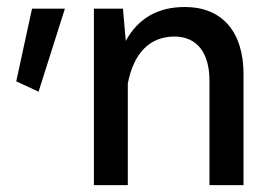

<svg xmlns="http://www.w3.org/2000/svg" viewBox="-20 -539 790 559"><path d="M27.3 -302.2 92.3 -272 168.9 -513.7H73.2ZM352.1 -295.9C369.1 -384.3 416 -432.6 487.8 -432.6C553.7 -432.6 589.8 -384.8 589.8 -304.7V0H689V-322.8C689 -445.8 627.4 -518.6 518.1 -518.6C439.5 -518.6 382.3 -485.8 346.2 -419.9L337.9 -513.7H253.4V0H352.1Z"/></svg>

Font: Estedad Medium
Style: Regular
Weight: 500
Designer: Amin Abedi
Version: Version 7.3